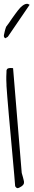

<svg xmlns="http://www.w3.org/2000/svg" viewBox="-22 -977 174 997"><path d="M56.6 -11.7Q55.7 -30.3 51.8 -70.8Q47.9 -111.3 43.5 -163.1Q39.1 -214.8 33.7 -271.5Q28.3 -328.1 23.9 -379.4Q19.5 -430.7 16.1 -471.7Q12.7 -512.7 11.7 -531.2V-538.1Q11.7 -543 11.2 -549.3Q10.7 -555.7 10.7 -561.5V-579.1Q10.7 -585 11.2 -591.3Q11.7 -597.7 11.7 -602.5V-610.4Q13.7 -620.1 20.5 -622.1Q27.3 -624 34.2 -624Q36.1 -624 40 -623.5Q43.9 -623 45.9 -623L90.8 -79.1Q91.8 -76.2 93.3 -70.3Q94.7 -64.5 97.2 -56.6Q99.6 -48.8 100.6 -43Q101.6 -37.1 102.5 -34.2V-28.3Q102.5 -22.5 98.6 -17.6Q94.7 -12.7 88.9 -8.8Q83 -4.9 77.6 -2.4Q72.3 0 68.4 0Q65.4 0 61 -4.4Q56.6 -8.8 56.6 -11.7ZM18.6 -786.1 5.9 -778.3Q-3.9 -783.2 -1.5 -795.4Q1 -807.6 2.9 -815.4Q3.9 -818.4 5.9 -826.2Q7.8 -834 9.8 -837.9Q15.6 -844.7 23.9 -856.9Q32.2 -869.1 40.5 -881.3Q48.8 -893.6 57.1 -904.3Q65.4 -915 70.3 -921.9Q75.2 -927.7 80.6 -934.1Q85.9 -940.4 93.3 -946.3Q100.6 -952.1 107.9 -955.1Q115.2 -958 122.1 -957Q124 -956.1 127 -954.6Q129.9 -953.1 131.8 -952.1Z"/></svg>

Font: Waiting for the Sunrise
Style: Regular
Weight: 300
Version: Version 1.001 2001